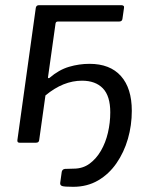

<svg xmlns="http://www.w3.org/2000/svg" viewBox="-20 -550 585 740"><path d="M262 170Q228 170 219.5 167Q211 164 212 155L218 112Q219 108 221.5 105Q224 102 230 101L264 100Q299 100 325 81Q351 62 369 31Q387 0 396 -38.5Q405 -77 405 -117Q405 -180 376.5 -209.5Q348 -239 296 -239Q260 -239 225 -225Q190 -211 155 -182L165 -255Q164 -250 166.5 -249Q169 -248 171 -250Q207 -281 246 -292.5Q285 -304 325 -304Q404 -304 446 -257Q488 -210 488 -123Q488 -67 473 -15Q458 37 429 79Q400 121 358 145.5Q316 170 262 170ZM55 0Q46 0 47 -10L118 -520Q120 -530 130 -530H448Q453 -530 456 -527.5Q459 -525 458 -520L452 -478Q451 -467 439 -467H203Q195 -467 194 -459L131 -10Q130 0 119 0Z"/></svg>

Font: Libre Franklin
Style: Italic
Weight: 400
Italic angle: -8°
Designer: Pablo Impallari, Rodrigo Fuenzalida, Nhung Nguyen
Foundry: Impallari Type
Version: Version 3.000